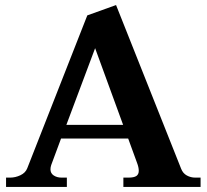

<svg xmlns="http://www.w3.org/2000/svg" viewBox="-20 -741 820 761"><path d="M775 -37V0H469V-37H489Q511 -37 520.5 -43.5Q530 -50 530 -64Q530 -78 523 -96L488 -192H222L183 -87Q180 -78 180 -70Q180 -54 193 -45.5Q206 -37 224 -37H245V0H4V-37H20Q41 -37 61 -46.5Q81 -56 88 -74L326 -680L440 -721L698 -72Q705 -54 720.5 -45.5Q736 -37 754 -37ZM468 -246 357 -550 243 -246Z"/></svg>

Font: Taviraj SemiBold
Style: Regular
Weight: 600
Designer: Katatrad Team
Foundry: CadsonDemak
Version: Version 1.001